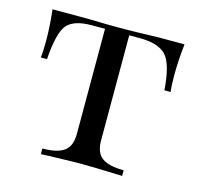

<svg xmlns="http://www.w3.org/2000/svg" viewBox="-82 -601 717 689"><g transform="rotate(15 277.0 -257.0)"><path d="M515 -398Q515 -358 518 -336H495Q488 -433 459 -463.5Q430 -494 361 -494H322V-103Q322 -58 347.5 -39.5Q373 -21 428 -21V0Q317 -4 277 -4Q245 -4 183 -2Q171 -2 157.5 -1.5Q144 -1 136.5 -0.5Q129 0 126 0V-21Q181 -21 206.5 -39.5Q232 -58 232 -103V-494H183Q116 -494 91 -464Q66 -434 59 -335H36Q39 -358 39 -397Q39 -451 32 -513H128Q177 -513 206 -512Q235 -511 276 -511Q319 -511 353 -512Q421 -514 426 -514H522Q515 -452 515 -398Z"/></g></svg>

Font: Playfair Display
Style: Regular
Weight: 400
Designer: Claus Eggers S?rensen
Foundry: Claus Eggers S?rensen
Version: Version 1.003